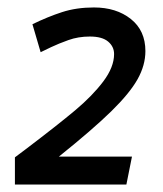

<svg xmlns="http://www.w3.org/2000/svg" viewBox="-20 -495 436 515"><path d="M232 -475Q292 -475 331 -444Q370 -413 370 -358Q370 -320 349 -282.5Q328 -245 278.5 -196.5Q229 -148 138 -75H334L319 0H20V-73L48 -94Q135 -160 181.5 -199Q228 -238 257 -276.5Q286 -315 286 -350Q286 -370 270 -383.5Q254 -397 221 -397Q190 -397 163.5 -387.5Q137 -378 117 -368.5Q97 -359 89 -355L67 -430Q108 -450 146.5 -462.5Q185 -475 232 -475Z"/></svg>

Font: Cambay Devanagari
Style: Bold Italic
Weight: 700
Designer: Pooja Saxena
Foundry: Pooja Saxena
Version: Version 1.005;PS 001.005;hotconv 1.0.70;makeotf.lib2.5.58329